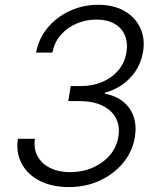

<svg xmlns="http://www.w3.org/2000/svg" viewBox="-20 -757 645 787"><path d="M262.7 9.8Q194.3 9.8 144.3 -15.1Q94.2 -40 69.6 -85Q44.9 -129.9 53.2 -188H123Q117.7 -146.5 134.5 -116Q151.4 -85.4 186 -68.4Q220.7 -51.3 267.6 -51.3Q317.9 -51.3 360.1 -69.8Q402.3 -88.4 430.2 -120.8Q458 -153.3 464.8 -194.8Q472.7 -239.3 455.3 -272.5Q438 -305.7 399.2 -324.2Q360.4 -342.8 302.7 -342.8H259.8L270 -404.3H313Q359.9 -404.3 399.4 -421.1Q439 -438 465.1 -468.8Q491.2 -499.5 498 -541.5Q504.9 -581.5 491.9 -612.1Q479 -642.6 449.2 -659.7Q419.4 -676.8 375.5 -676.8Q332 -676.8 293.5 -660.2Q254.9 -643.6 228.8 -613.3Q202.6 -583 194.8 -541.5H127.9Q138.7 -599.6 175.5 -643.6Q212.4 -687.5 266.4 -712.4Q320.3 -737.3 382.8 -737.3Q446.8 -737.3 491 -711.4Q535.2 -685.5 555.2 -641.8Q575.2 -598.1 566.4 -545.4Q556.2 -482.9 514.2 -438.5Q472.2 -394 410.2 -377L409.2 -373Q456.1 -364.3 486.1 -339.4Q516.1 -314.5 528.3 -277.1Q540.5 -239.7 532.7 -194.3Q522.9 -135.7 484.9 -89.6Q446.8 -43.5 389.2 -16.8Q331.5 9.8 262.7 9.8Z"/></svg>

Font: Inter 17pt Light
Style: Italic
Weight: 300
Italic angle: -9.3988°
Version: Version 4.001;git-66647c0bb